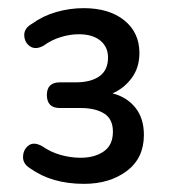

<svg xmlns="http://www.w3.org/2000/svg" viewBox="-20 -729 420 471"><path d="M186 -278Q107 -278 54 -316Q36 -327 36.5 -344.5Q37 -362 50 -372Q63 -382 84 -370Q104 -356 128.5 -349Q153 -342 178 -342Q212 -342 234.5 -357.5Q257 -373 257 -406Q257 -437 235.5 -450.5Q214 -464 178 -464H127Q95 -464 95 -496Q95 -527 127 -527H166Q203 -527 224 -542Q245 -557 245 -588Q245 -614 226 -629.5Q207 -645 173 -645Q152 -645 129 -638Q106 -631 87 -617Q67 -606 53.5 -615.5Q40 -625 39.5 -642.5Q39 -660 59 -671Q85 -690 118 -699.5Q151 -709 185 -709Q248 -709 285 -679Q322 -649 322 -599Q322 -563 303 -537.5Q284 -512 256 -500Q291 -491 312 -465Q333 -439 333 -398Q333 -341 291 -309.5Q249 -278 186 -278Z"/></svg>

Font: Chiron GoRound TC
Style: Regular
Weight: 400
Designer: Ryoko NISHIZUKA 西塚涼子 (kana, bopomofo & ideographs); Paul D. Hunt (Latin, Greek & Cyrillic); Sandoll Communications 산돌커뮤니
Foundry: Adobe
Version: Version 1.000;hotconv 1.1.1;makeotfexe 2.6.0